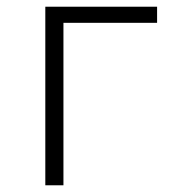

<svg xmlns="http://www.w3.org/2000/svg" viewBox="-20 -552 540 572"><path d="M115 0V-532H448V-484H169V0Z"/></svg>

Font: Noto Sans Mono ExtraCondensed Light
Style: Regular
Weight: 300
Width: 2
Designer: Monotype Design Team
Foundry: Monotype Imaging Inc.
Version: Version 2.014; ttfautohint (v1.8.4.7-5d5b)